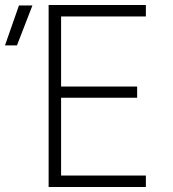

<svg xmlns="http://www.w3.org/2000/svg" viewBox="-75 -750 695 770"><path d="M120 0H510V-46H170V-358H475V-403H170V-684H510V-730H120ZM-55 -568H-7L55 -728H1Z"/></svg>

Font: JetBrains Mono Thin
Style: Regular
Weight: 100
Monospace: yes
Designer: Philipp Nurullin, Konstantin Bulenkov
Foundry: JetBrains
Version: Version 2.305